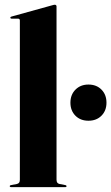

<svg xmlns="http://www.w3.org/2000/svg" viewBox="-20 -768 457 788"><path d="M212 -742V-30.5Q212 -23 214.8 -18.8Q217.5 -14.5 224 -13L247 -8.5Q250.5 -8 251.8 -6.8Q253 -5.5 253 -4Q253 -2 251.8 -1Q250.5 0 248 0H24.5Q23 0 21.5 -1Q20 -2 20 -4Q20 -5.5 21.5 -6.8Q23 -8 26.5 -8.5L49.5 -13Q56 -14.5 58.8 -18.8Q61.5 -23 61.5 -30.5V-684Q61.5 -687.5 59.5 -689.5Q57.5 -691.5 53.5 -691.5H27.5Q24.5 -691.5 23.5 -692.8Q22.5 -694 22.5 -695.5Q22.5 -697.5 23.8 -698.5Q25 -699.5 27 -700L193 -746Q198.5 -747.5 200.5 -748Q202.5 -748.5 205 -748.5Q208.5 -748.5 210.2 -746.5Q212 -744.5 212 -742ZM343 -272.5Q310 -272.5 289.5 -293.2Q269 -314 269 -346.5Q269 -379.5 289.8 -400.2Q310.5 -421 343 -421Q376 -421 396.5 -400.2Q417 -379.5 417 -346.5Q417 -314 396.5 -293.2Q376 -272.5 343 -272.5Z"/></svg>

Font: Fraunces 120pt
Style: Bold
Weight: 700
Version: Version 1.000;[b76b70a41]